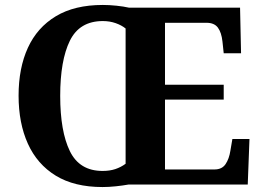

<svg xmlns="http://www.w3.org/2000/svg" viewBox="-20 -745 1059 775"><path d="M394 10Q280 10 205 -36Q130 -82 92.5 -165Q55 -248 55 -359Q55 -470 92.5 -552Q130 -634 205.5 -679.5Q281 -725 395 -725Q421 -725 450 -722Q479 -719 501 -714H949L953 -530H883L878 -577Q874 -614 859.5 -633.5Q845 -653 814 -653H646V-403H883V-343H646V-61H846Q876 -61 890.5 -82.5Q905 -104 910 -137L918 -184H987L980 0H498Q476 4 447.5 7Q419 10 394 10ZM394 -55Q423 -55 445.5 -62.5Q468 -70 487 -84V-630Q471 -643 447 -651.5Q423 -660 395 -660Q301 -660 262 -580.5Q223 -501 223 -358Q223 -215 262 -135Q301 -55 394 -55Z"/></svg>

Font: Noto Serif Vithkuqi
Style: Bold
Weight: 700
Version: Version 1.005